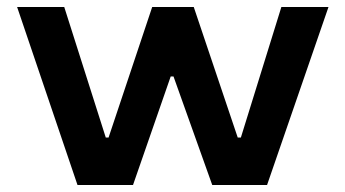

<svg xmlns="http://www.w3.org/2000/svg" viewBox="-20 -530 989 550"><path d="M202 0 29 -510H164L283 -136H291L416 -510H535L661 -136H670L786 -510H921L745 0H588L477 -311H469L361 0Z"/></svg>

Font: Saira Expanded SemiBold
Style: Regular
Weight: 600
Width: 7
Designer: Hector Gatti with collaboration of the Omnibus-Type team
Foundry: Omnibus-Type
Version: Version 1.100; ttfautohint (v1.8.3)